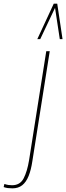

<svg xmlns="http://www.w3.org/2000/svg" viewBox="-156 -810 362 1050"><path d="M116 -530 21 71Q14 119 0.5 152.5Q-13 186 -34.5 203Q-56 220 -88 220Q-102 220 -113.5 218.5Q-125 217 -136 213L-132 196Q-120 200 -110.5 201.5Q-101 203 -90 203Q-46 203 -26.5 165Q-7 127 3 66L97 -530ZM48 -596 138 -790H157L186 -596H171L145 -767L64 -596Z"/></svg>

Font: Georama ExtraCondensed Thin
Style: Italic
Weight: 100
Width: 2
Italic angle: -9°
Designer: Jean-Baptiste Levee
Foundry: Production Type
Version: Version 1.001